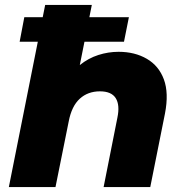

<svg xmlns="http://www.w3.org/2000/svg" viewBox="-20 -762 745 782"><path d="M463 -551Q529 -551 578 -522.5Q627 -494 647.5 -438.5Q668 -383 652 -300L592 0H402L458 -282Q469 -334 451.5 -362Q434 -390 387 -390Q338 -390 305 -360Q272 -330 260 -268L206 0H16L134 -592H60L79 -692H154L164 -742H354L344 -692H505L485 -592H324L305 -497Q340 -525 380.5 -538Q421 -551 463 -551Z"/></svg>

Font: Montserrat ExtraBold
Style: Italic
Weight: 800
Italic angle: -11.3°
Designer: Julieta Ulanovsky
Foundry: Julieta Ulanovsky
Version: Version 9.000; ttfautohint (v1.8.4.7-5d5b)